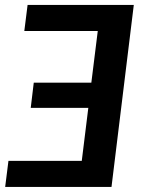

<svg xmlns="http://www.w3.org/2000/svg" viewBox="-22 -742 576 762"><path d="M420.5 0H-1.5L11.5 -103.5H302.5L328.5 -314H100L112 -414H340.5L366 -619H74.5L87.5 -722.5H509Z"/></svg>

Font: Lato 2
Style: Bold Italic
Weight: 700
Italic angle: -7°
Designer: Lukasz Dziedzic with Adam Twardoch and Botio Nikoltchev
Foundry: tyPoland Lukasz Dziedzic
Version: Version 2.015; 2015-08-06; http://www.latofonts.com/